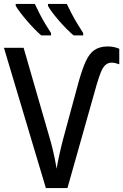

<svg xmlns="http://www.w3.org/2000/svg" viewBox="-20 -957 627 977"><path d="M548.3 -638.2Q528.8 -638.2 515.6 -625.5Q502.4 -612.8 492.4 -587.6Q482.4 -562.5 471.2 -523.9L323.2 0H213.4L0 -713.9H100.1L231.4 -259.3Q240.2 -230 246.8 -202.6Q253.4 -175.3 258.8 -149.7Q264.2 -124 268.1 -98.6Q271 -116.2 274.9 -135.5Q278.8 -154.8 283.2 -174.8Q287.6 -194.8 292.5 -214.8Q297.4 -234.9 302.2 -252.9L379.9 -539.6Q398.4 -605.5 416.5 -645Q434.6 -684.6 460.4 -702.4Q486.3 -720.2 527.3 -720.7Q545.4 -720.7 560.5 -717.3Q575.7 -713.9 586.9 -709V-629.9Q577.6 -633.3 567.9 -635.7Q558.1 -638.2 548.3 -638.2ZM319.8 -937Q329.1 -917 343.3 -890.1Q357.4 -863.3 373.5 -836.4Q389.6 -809.6 403.3 -788.6V-776.9H354.5Q338.4 -790.5 318.8 -810.1Q299.3 -829.6 280.5 -851.3Q261.7 -873 246.6 -893.1Q231.4 -913.1 224.1 -927.2V-937ZM157.2 -937Q168 -913.6 181.6 -887.2Q195.3 -860.8 210.4 -835.4Q225.6 -810.1 239.7 -788.6V-776.9H189.9Q173.8 -790.5 154.8 -810.1Q135.7 -829.6 117.2 -851.3Q98.6 -873 83.3 -893.1Q67.9 -913.1 60.1 -927.2V-937Z"/></svg>

Font: Open Sans SemiCondensed Medium
Style: Regular
Weight: 500
Width: 4
Designer: Monotype Design Team
Foundry: Monotype Imaging Inc.
Version: Version 3.000